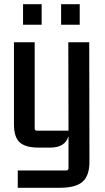

<svg xmlns="http://www.w3.org/2000/svg" viewBox="-20 -690 495 908"><path d="M177 -573H89V-670H177ZM357 -573H269V-670H357ZM293 116Q304 116 304 105V-46Q288 8 218 8H162Q100 8 73 -17Q46 -42 46 -102V-490H144V-83Q144 -72 155 -72H304L303 -490H402L403 75Q403 141 370.5 169.5Q338 198 264 198H64V116Z"/></svg>

Font: Gemunu Libre SemiBold
Style: Regular
Weight: 600
Designer: Puspanada Ekanayake, Sola Matas, Pathum Egodawatta, Kosala Senevirathne
Foundry: mooniak
Version: Version 1.100